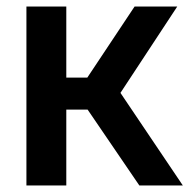

<svg xmlns="http://www.w3.org/2000/svg" viewBox="-20 -565 577 585"><path d="M60.5 0V-545H182V-328.5H246L390 -545H520L347 -282L537 0H404.5L247 -231H182V0Z"/></svg>

Font: Encode Sans Semi Condensed SemiBold
Style: Regular
Weight: 600
Width: 4
Designer: Multiple Designers
Foundry: Impallari Type
Version: Version 3.000; ttfautohint (v1.8.3) -l 8 -r 50 -G 200 -x 14 